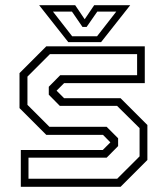

<svg xmlns="http://www.w3.org/2000/svg" viewBox="-20 -718 642 738"><path d="M60 0V-141.5H375L405.5 -172V-169.5L376 -199.5H158L55 -302.5V-437L158 -540H536.5V-398.5H226.5L196 -368V-371L226.5 -340.5H443.5L546.5 -237.5V-103L443.5 0ZM89.5 -31H430.5L516.5 -117V-225.5L430 -311H210L167.5 -354V-384.5L211.5 -429H507V-510H172L85.5 -423.5V-315L170 -230.5H390L434 -186.5V-156.5L390 -112H89.5ZM242.5 -556 130.5 -698H269L305.5 -644L342 -698H480.5L368.5 -556ZM257.5 -578.5H353L427 -673.5H354L313 -614.5H297L256.5 -673.5H183.5Z"/></svg>

Font: Tourney Light
Style: Regular
Weight: 300
Version: Version 1.015